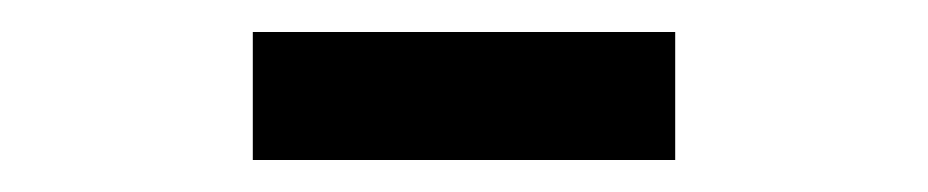

<svg xmlns="http://www.w3.org/2000/svg" viewBox="-20 -733 580 120"><path d="M138 -713H402V-633H138Z"/></svg>

Font: IBM Plex Sans Cond Medm
Style: Regular
Weight: 500
Width: 3
Designer: Mike Abbink, Paul van der Laan, Pieter van Rosmalen
Foundry: Bold Monday
Version: Version 1.3